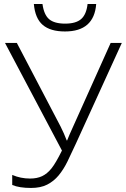

<svg xmlns="http://www.w3.org/2000/svg" viewBox="-20 -928 628 958"><path d="M134.8 9.8Q76.7 9.8 41 -4.9V-55.2Q83 -37.1 129.9 -37.1Q165 -37.1 190.2 -49.1Q215.3 -61 236.8 -87.6Q258.3 -114.3 289.1 -176.8L4.9 -713.9H64L282.2 -296.9Q299.3 -263.2 313 -227.1H314.9L327.1 -256.8L532.2 -713.9H587.9L358.9 -211.9Q336.9 -163.6 316.9 -122.8Q296.9 -82 272.5 -52.7Q248 -23.4 215.3 -6.8Q182.6 9.8 134.8 9.8ZM304.2 -771Q231.4 -771 193.4 -803.5Q155.3 -835.9 148.9 -908.2H191.9Q199.2 -854.5 225.1 -832.3Q251 -810.1 305.2 -810.1Q358.9 -810.1 385 -833Q411.1 -856 417 -908.2H460Q449.7 -771 304.2 -771Z"/></svg>

Font: JBL Sans
Style: Light
Weight: 300
Version: Version 1.10